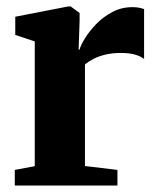

<svg xmlns="http://www.w3.org/2000/svg" viewBox="-20 -571 484 591"><path d="M25.5 0V-48L87 -59.5V-443.5L27 -463.5V-519.5L189 -551H198L225 -531V-507L222 -418L225 -418.5Q228.5 -432 241.8 -453.5Q255 -475 276.2 -497Q297.5 -519 325.8 -534Q354 -549 387.5 -549Q400.5 -549 409.5 -547Q418.5 -545 423.5 -543V-389.5Q414.5 -397 397 -402.5Q379.5 -408 351.5 -408Q326 -408 305 -403Q284 -398 268.2 -390Q252.5 -382 241.5 -372.5V-60L341.5 -48V0Z"/></svg>

Font: Merriweather 60pt ExtraBold
Style: Regular
Weight: 800
Version: Version 2.100